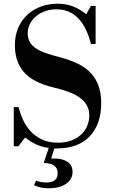

<svg xmlns="http://www.w3.org/2000/svg" viewBox="-20 -786 614 1032"><path d="M79 0H54V-210H80Q89 -174 105 -139.5Q121 -105 146.5 -78.5Q172 -52 207.5 -35.5Q243 -19 291 -19Q333 -19 365 -31.5Q397 -44 418 -64.5Q439 -85 449.5 -111.5Q460 -138 460 -165Q460 -197 446 -221Q432 -245 407 -262.5Q382 -280 346 -293Q310 -306 267 -316Q158 -342 109 -398Q60 -454 60 -543Q60 -597 79 -639Q98 -681 129.5 -709Q161 -737 202 -751.5Q243 -766 287 -766Q335 -766 370.5 -752.5Q406 -739 443 -710L469 -754H494V-550L469 -549Q422 -736 283 -736Q252 -736 224 -726.5Q196 -717 175 -699.5Q154 -682 141.5 -658.5Q129 -635 129 -608Q129 -577 142.5 -556.5Q156 -536 179.5 -522Q203 -508 235.5 -497.5Q268 -487 307 -477Q361 -462 401.5 -442Q442 -422 469 -392.5Q496 -363 510 -323.5Q524 -284 524 -232Q524 -118 462 -53Q400 12 283 12H272L255 66H274Q317 66 343.5 84.5Q370 103 370 138Q370 178 335 202Q300 226 243 226Q213 226 192 220Q171 214 163 209L174 184Q182 189 198.5 192Q215 195 230 195Q258 195 274 183Q290 171 290 145Q290 119 272 105Q254 91 215 90L242 9Q204 4 174 -10Q144 -24 115 -47Z"/></svg>

Font: Libre Bodoni
Style: Regular
Weight: 400
Designer: Pablo Impallari, Rodrigo Fuenzalida
Foundry: Pablo Impallari, Rodrigo Fuenzalida
Version: Version 1.001; ttfautohint (v1.5.65-e2d9)